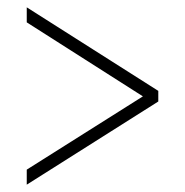

<svg xmlns="http://www.w3.org/2000/svg" viewBox="-20 -620 505 524"><path d="M53 -116V-157L370 -357L53 -559V-600L412 -372V-343Z"/></svg>

Font: Noto Serif Bengali Condensed ExtraLight
Style: Regular
Weight: 200
Width: 3
Designer: Juan Bruce, Universal Thirst, Indian Type Foundry and the Monotype Design Team.
Foundry: Monotype Imaging Inc.
Version: Version 2.003; ttfautohint (v1.8.4.7-5d5b)